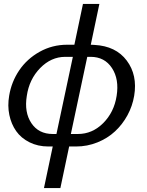

<svg xmlns="http://www.w3.org/2000/svg" viewBox="-20 -750 751 983"><path d="M205.1 212.9 250 0H228Q173.8 0 130.9 -21.5Q87.9 -43 62.7 -78.9Q37.6 -114.7 27.8 -161.6Q18.1 -208.5 26.9 -259.8Q38.6 -331.1 78.4 -389.9Q118.2 -448.7 182.9 -484.9Q247.6 -521 324.2 -521H360.8L404.8 -730H488.8L444.8 -521L463.9 -520Q573.2 -514.2 628.9 -439.9Q684.6 -365.7 667 -259.8Q658.2 -207 632.6 -159.9Q606.9 -112.8 568.8 -77.4Q530.8 -42 478.8 -21Q426.8 0 369.1 0H334L289.1 212.9ZM250 -64H269L353 -459H314Q241.7 -459 185.5 -401.4Q129.4 -343.8 117.2 -258.8Q103.5 -175.3 140.6 -119.6Q177.7 -64 250 -64ZM342.8 -64H378.9Q452.6 -64 508.3 -119.6Q564 -175.3 577.1 -258.8Q590.8 -344.2 553.2 -401.6Q515.6 -459 443.8 -459H426.8Z"/></svg>

Font: Rawline Medium
Style: Italic
Weight: 500
Italic angle: -12°
Designer: Matt McInerney, Pablo Impallari, Rodrigo Fuenzalida
Foundry: Matt McInerney, Pablo Impallari, Rodrigo Fuenzalida
Version: Version 4.020;PS 004.020;hotconv 1.0.88;makeotf.lib2.5.64775